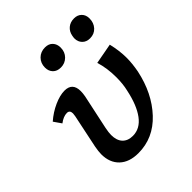

<svg xmlns="http://www.w3.org/2000/svg" viewBox="-177 -737 857 857"><g transform="rotate(-45 251.5 -308.5)"><path d="M180 -559Q180 -587 198 -605Q216 -623 244 -623Q267 -623 280 -609Q293 -595 293 -573Q293 -545 275 -527Q257 -509 231 -509Q207 -509 193.5 -523Q180 -537 180 -559ZM365 -558Q365 -564 367 -574Q371 -596 387 -609.5Q403 -623 427 -623Q449 -623 462.5 -609.5Q476 -596 476 -574Q476 -546 459 -527.5Q442 -509 415 -509Q392 -509 378.5 -523Q365 -537 365 -558ZM84 -108Q84 -125 89 -152L122 -310Q124 -322 124 -326Q124 -347 106 -347Q84 -347 59 -328L34 -364Q66 -392 103 -408.5Q140 -425 169 -425Q219 -425 219 -372Q219 -359 216 -342L181 -178Q176 -153 176 -138Q176 -103 193.5 -84.5Q211 -66 242 -66Q288 -66 319.5 -108.5Q351 -151 367 -228Q375 -261 375 -304Q375 -361 360 -409L457 -427Q469 -377 469 -332Q469 -297 461 -254Q437 -140 368.5 -67Q300 6 205 6Q148 6 116 -24.5Q84 -55 84 -108Z"/></g></svg>

Font: Ysabeau Infant Semibold
Style: Italic
Weight: 600
Italic angle: -12°
Designer: Christian Thalmann (Catharsis Fonts)
Version: Version 0.003